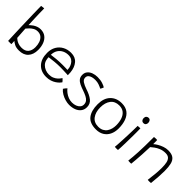

<svg xmlns="http://www.w3.org/2000/svg" viewBox="177 -1782 2886 2886"><g transform="rotate(45 1620.0 -339.0)"><path d="M100.5 9.5Q99.5 -8 97.8 -50Q96 -92 93.8 -150.5Q91.5 -209 89.5 -275.8Q87.5 -342.5 85.5 -410.2Q83.5 -478 82 -538.5Q80.5 -599 79.8 -645Q79 -691 79 -713.5Q85.5 -714.5 103.5 -716.5Q121.5 -718.5 138.5 -720Q138.5 -680.5 140 -622.2Q141.5 -564 144 -499.2Q146.5 -434.5 149.5 -374.5Q154 -379.5 169 -393.5Q184 -407.5 207.2 -423Q230.5 -438.5 260.2 -449.8Q290 -461 324 -461Q387.5 -461 430.5 -428.5Q473.5 -396 495 -340Q516.5 -284 516.5 -215Q516.5 -115.5 464.5 -59Q412.5 -2.5 315.5 -2.5Q254.5 -2.5 218.5 -22.5Q182.5 -42.5 166.5 -56.5Q167.5 -42 168.5 -21.5Q169.5 -1 169.5 9.5Q157.5 10 135.2 10.2Q113 10.5 100.5 9.5ZM165 -119.5Q173 -111 192.8 -96.8Q212.5 -82.5 243.2 -71.2Q274 -60 314 -60Q388 -60 423 -101.8Q458 -143.5 458 -213.5Q458 -265.5 442.8 -309.5Q427.5 -353.5 396.2 -380.2Q365 -407 317 -407Q277.5 -407 246.5 -389.5Q215.5 -372 192 -348.2Q168.5 -324.5 153 -305Q153.5 -297.5 155.2 -270.8Q157 -244 159 -211.5Q161 -179 162.8 -152.8Q164.5 -126.5 165 -119.5Z M1117 -126Q1109 -113.5 1090.5 -94.5Q1072 -75.5 1043.2 -56.2Q1014.5 -37 975.2 -24Q936 -11 886.5 -11Q774 -11 707.8 -81.2Q641.5 -151.5 641.5 -279Q641.5 -357.5 675 -414.8Q708.5 -472 766.2 -503.2Q824 -534.5 897 -534.5Q988.5 -534.5 1038.5 -475Q1088.5 -415.5 1097.5 -318.5Q1100 -289.5 1099.5 -260.5Q1091.5 -261 1063.8 -262.5Q1036 -264 1000 -265.2Q964 -266.5 931.5 -266.5Q876 -266.5 814.8 -260.8Q753.5 -255 703.5 -247.5Q703.5 -231.5 706 -216.5Q708.5 -201.5 712 -187.5Q722 -150.5 748.8 -123Q775.5 -95.5 812.5 -80.8Q849.5 -66 890.5 -66Q936.5 -66 969.8 -80.8Q1003 -95.5 1025 -115.5Q1047 -135.5 1058.8 -152.5Q1070.5 -169.5 1073.5 -173.5Q1080 -168 1096 -152.5Q1112 -137 1117 -126ZM702 -297Q746.5 -304 805.8 -309.5Q865 -315 940 -315Q978.5 -315 1003.8 -314Q1029 -313 1039.5 -312.5Q1039.5 -333 1035 -355.5Q1028.5 -384.5 1012.2 -414Q996 -443.5 966.8 -463Q937.5 -482.5 892.5 -482.5Q841.5 -482.5 798.8 -461.2Q756 -440 729.8 -398.8Q703.5 -357.5 702 -297Z M1427 41.5Q1389 41.5 1344.8 29.2Q1300.5 17 1259.8 -6.5Q1219 -30 1191.5 -63.5Q1198.5 -75 1211.8 -92.2Q1225 -109.5 1235 -117Q1254.5 -90.5 1285.8 -66.8Q1317 -43 1355.2 -28.2Q1393.5 -13.5 1433.5 -13.5Q1475 -13.5 1509 -26.5Q1543 -39.5 1563.2 -63.2Q1583.5 -87 1583.5 -120Q1583.5 -158 1563.2 -183.2Q1543 -208.5 1507.8 -226.2Q1472.5 -244 1427.5 -259.5Q1376.5 -276.5 1336 -295.8Q1295.5 -315 1272.2 -343.8Q1249 -372.5 1249 -418.5Q1249 -464.5 1274.8 -495.5Q1300.5 -526.5 1343.2 -542.2Q1386 -558 1437 -558Q1499 -558 1544.8 -542.8Q1590.5 -527.5 1612 -512.5Q1608.5 -501 1601.2 -485.8Q1594 -470.5 1587.5 -461.5Q1561 -476 1524 -489.5Q1487 -503 1442 -503Q1408.5 -503 1378 -495Q1347.5 -487 1328.2 -469Q1309 -451 1309 -420Q1309 -379.5 1348.5 -354.2Q1388 -329 1442.5 -311Q1539 -280 1591.5 -237.8Q1644 -195.5 1644 -125Q1644 -71 1615.5 -33.8Q1587 3.5 1537.8 22.5Q1488.5 41.5 1427 41.5Z M1973 18Q1842.5 18 1783.5 -56.5Q1724.5 -131 1724.5 -270Q1724.5 -397 1792 -467.2Q1859.5 -537.5 1971.5 -537.5Q2053 -537.5 2104.8 -499.5Q2156.5 -461.5 2181.5 -393.2Q2206.5 -325 2206.5 -234.5Q2206.5 -158 2178.2 -101.2Q2150 -44.5 2097.8 -13.2Q2045.5 18 1973 18ZM1970 -35.5Q2019.5 -35.5 2053.5 -53.8Q2087.5 -72 2108 -102.2Q2128.5 -132.5 2137.8 -169Q2147 -205.5 2147 -241.5Q2147 -312 2128.2 -367.5Q2109.5 -423 2070 -454.8Q2030.5 -486.5 1968.5 -486.5Q1879.5 -486.5 1832.8 -425.8Q1786 -365 1786 -263Q1786 -161.5 1833 -98.5Q1880 -35.5 1970 -35.5Z M2414 -554.5Q2387.5 -554.5 2374.2 -571.2Q2361 -588 2361 -611Q2361 -638.5 2376.2 -652.8Q2391.5 -667 2413 -667Q2436 -667 2448.8 -649.5Q2461.5 -632 2461.5 -607Q2461.5 -586 2449.2 -570.2Q2437 -554.5 2414 -554.5ZM2427.5 1Q2420.5 2 2411.5 2.5Q2402.5 3 2394.5 3Q2384 3 2375.5 2.2Q2367 1.5 2360.5 0.5Q2362.5 -12.5 2365.2 -54Q2368 -95.5 2370.8 -152.2Q2373.5 -209 2375.8 -269.5Q2378 -330 2379.2 -382Q2380.5 -434 2380.5 -464.5Q2384 -464.5 2395.2 -465.2Q2406.5 -466 2418.2 -466.8Q2430 -467.5 2435.5 -467.5Q2436 -455 2436.5 -431.8Q2437 -408.5 2437 -378.5Q2437 -331.5 2436.2 -273.5Q2435.5 -215.5 2434.2 -159.2Q2433 -103 2431.2 -59.8Q2429.5 -16.5 2427.5 1Z M2714 6Q2708 6.5 2700.5 6.8Q2693 7 2685.5 7Q2676.5 7 2666.2 6.2Q2656 5.5 2649.5 4.5Q2654.5 -37.5 2658.5 -84.2Q2662.5 -131 2665.8 -190.8Q2669 -250.5 2670.5 -330.5Q2672 -410.5 2672 -519Q2679.5 -520.5 2689.8 -521.5Q2700 -522.5 2712 -522.5Q2718.5 -522.5 2725.8 -522.2Q2733 -522 2738 -521Q2738.5 -515 2738.8 -499.8Q2739 -484.5 2739 -466.8Q2739 -449 2739 -435Q2761.5 -456 2798.5 -478Q2835.5 -500 2879.2 -515Q2923 -530 2966.5 -530Q3042 -530 3081 -500Q3120 -470 3133.5 -412.2Q3147 -354.5 3147 -271Q3147 -217 3142.5 -147.5Q3138 -78 3129.5 1.5Q3118.5 4 3095.5 4Q3086 4 3077 3.5Q3068 3 3061 1.5Q3072 -77 3078 -147.8Q3084 -218.5 3084 -276Q3084 -335 3075.2 -379.2Q3066.5 -423.5 3041.2 -448Q3016 -472.5 2967 -472.5Q2911 -472.5 2866 -454Q2821 -435.5 2789 -411.5Q2757 -387.5 2738.5 -371Q2736 -283 2731.2 -208Q2726.5 -133 2721.8 -77.8Q2717 -22.5 2714 6Z"/></g></svg>

Font: Grandstander ExtraLight
Style: Regular
Weight: 200
Designer: Tyler Finck
Foundry: Etcetera Type Co
Version: Version 1.200; ttfautohint (v1.8.3)